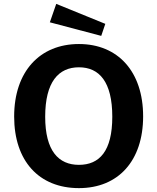

<svg xmlns="http://www.w3.org/2000/svg" viewBox="-20 -960 812 990"><path d="M270 -940 237 -845 502 -775 523 -837ZM387 10C590 10 718 -131 718 -360C718 -591 588 -733 387 -733C185 -733 53 -591 53 -359C53 -130 181 10 387 10ZM387 -110C282 -110 213 -182 213 -358C213 -538 282 -613 387 -613C492 -613 559 -538 559 -358C559 -181 493 -110 387 -110Z"/></svg>

Font: United Sans
Style: Bold
Weight: 700
Designer: Pablo Impallari, Rodrigo Fuenzalida (Modified by Dan O. Williams)
Version: Version 1.000;PS 001.000;hotconv 1.0.88;makeotf.lib2.5.64775